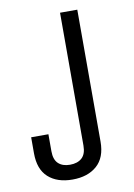

<svg xmlns="http://www.w3.org/2000/svg" viewBox="-78 -701 536 767"><g transform="rotate(-10 190.0 -317.5)"><path d="M290 -650V-115Q290 -50 253 -17.5Q216 15 154 15Q92 15 56 -17.5Q20 -50 20 -115V-180H90V-111Q90 -77 107 -61Q124 -45 154 -45Q185 -45 202.5 -61Q220 -77 220 -111V-650Z"/></g></svg>

Font: Unica One
Style: Regular
Weight: 400
Designer: Eduardo Rodriguez Tunni
Foundry: Eduardo Rodriguez Tunni
Version: Version 2.000; ttfautohint (v1.8.4.7-5d5b);gftools[0.9.23]